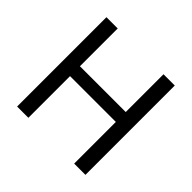

<svg xmlns="http://www.w3.org/2000/svg" viewBox="-172 -900 1085 1085"><g transform="rotate(45 370.5 -357.0)"><path d="M643 0H553V-333H187V0H97V-714H187V-412H553V-714H643Z"/></g></svg>

Font: Noto Sans Old South Arabian
Style: Regular
Weight: 400
Designer: Monotype Design Team
Foundry: Monotype Imaging Inc.
Version: Version 2.001; ttfautohint (v1.8.4.7-5d5b)